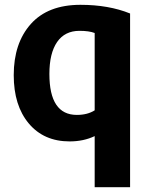

<svg xmlns="http://www.w3.org/2000/svg" viewBox="-20 -569 635 797"><path d="M520 208H373V-4Q327 18 269 18Q162 18 99.5 -56.5Q37 -131 37 -257Q37 -390 108 -469.5Q179 -549 314 -549Q431 -549 520 -513ZM373 -111V-432Q350 -441 310 -441Q249 -441 217 -394.5Q185 -348 185 -262Q185 -92 299 -92Q343 -92 373 -111Z"/></svg>

Font: Repo
Style: Bold
Weight: 700
Designer: Stefan Peev
Foundry: Context Ltd
Version: Version 001.000